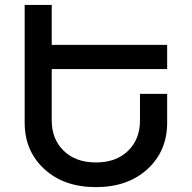

<svg xmlns="http://www.w3.org/2000/svg" viewBox="-20 -747 778 779"><path d="M189.9 -727.1V-564.9H658.2V-466.8H189.9V-257.8Q189.9 -182.6 238.5 -135.3Q287.1 -87.9 369.1 -87.9Q451.2 -87.9 499.5 -135Q547.9 -182.1 547.9 -257.8V-366.2H658.2V-249Q658.2 -134.3 578.4 -61Q498.5 12.2 369.1 12.2Q239.7 12.2 159.9 -61Q80.1 -134.3 80.1 -249V-727.1Z"/></svg>

Font: Telcell.Market Med
Style: Regular
Weight: 500
Designer: Rasmus Andersson, Sedrak Mkrtchyan
Version: Version 3.019;git-0a5106e0b